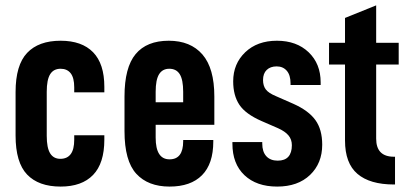

<svg xmlns="http://www.w3.org/2000/svg" viewBox="-20 -688 1530 716"><path d="M38.1 -182.6V-344.7Q38.1 -445.3 81.1 -490.7Q124 -536.1 206.1 -536.1Q285.2 -536.1 327.1 -493.2Q369.1 -450.2 369.1 -364.3V-343.8H256.8V-362.3Q256.8 -397.5 243.7 -414.6Q230.5 -431.6 206.1 -431.6Q179.7 -431.6 167 -411.1Q154.3 -390.6 154.3 -345.7V-181.6Q154.3 -136.7 167 -116.2Q179.7 -95.7 205.1 -95.7Q230.5 -95.7 243.7 -113.3Q256.8 -130.9 256.8 -167V-183.6H369.1V-167Q369.1 -79.1 327.1 -35.6Q285.2 7.8 206.1 7.8Q124 7.8 81.1 -37.1Q38.1 -82 38.1 -182.6Z M560.5 -222.7V-174.8Q560.5 -93.8 612.3 -93.8Q663.1 -93.8 663.1 -161.1V-166H775.4V-160.2Q775.4 -77.1 733.4 -34.7Q691.4 7.8 612.3 7.8Q532.2 7.8 488.3 -40Q444.3 -87.9 444.3 -199.2V-328.1Q444.3 -436.5 485.8 -486.3Q527.3 -536.1 609.4 -536.1Q690.4 -536.1 734.9 -484.9Q779.3 -433.6 779.3 -328.1V-222.7ZM560.5 -345.7V-306.6H663.1V-345.7Q663.1 -390.6 650.4 -411.1Q637.7 -431.6 611.3 -431.6Q585.9 -431.6 573.2 -411.1Q560.5 -390.6 560.5 -345.7Z M846.7 -152.3V-158.2H958V-152.3Q958 -122.1 973.1 -105.5Q988.3 -88.9 1015.6 -88.9Q1042 -88.9 1055.2 -103.5Q1068.4 -118.2 1068.4 -146.5Q1068.4 -168 1055.7 -183.1Q1043 -198.2 1016.6 -210L956.1 -236.3Q895.5 -262.7 872.6 -297.4Q849.6 -332 849.6 -384.8Q849.6 -450.2 894.5 -493.2Q939.5 -536.1 1012.7 -536.1Q1085.9 -536.1 1130.9 -493.2Q1175.8 -450.2 1175.8 -380.9V-371.1H1063.5V-377Q1063.5 -408.2 1049.3 -424.3Q1035.2 -440.4 1011.7 -440.4Q988.3 -440.4 974.6 -427.2Q960.9 -414.1 960.9 -389.6Q960.9 -368.2 971.2 -354.5Q981.4 -340.8 1009.8 -329.1L1074.2 -300.8Q1130.9 -275.4 1156.2 -240.2Q1181.6 -205.1 1181.6 -148.4Q1181.6 -79.1 1136.2 -35.6Q1090.8 7.8 1013.7 7.8Q936.5 7.8 891.6 -34.7Q846.7 -77.1 846.7 -152.3Z M1382.8 -447.3V-170.9Q1382.8 -103.5 1449.2 -103.5H1453.1V0H1449.2Q1359.4 0 1313 -39.6Q1266.6 -79.1 1266.6 -164.1V-447.3H1207V-528.3H1266.6V-621.1L1382.8 -668V-528.3H1466.8V-447.3Z"/></svg>

Font: Altinn-DIN Condensed
Style: DINCondensed-Bold
Weight: 700
Width: 3
Designer: Charles Nix
Foundry: Altinn
Version: Version 2.00